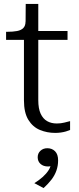

<svg xmlns="http://www.w3.org/2000/svg" viewBox="-20 -667 400 978"><path d="M11 -464V-505H16Q46 -505 67 -509Q88 -513 99 -524.5Q110 -536 110 -557L158 -509H324V-464ZM175 -157Q175 -114 187 -88Q199 -62 220 -50Q241 -38 269 -38Q290 -38 307.5 -42.5Q325 -47 337 -50V-5Q328 -1 316 2.5Q304 6 290 8Q276 10 261 10Q220 10 183.5 -5Q147 -20 124.5 -56.5Q102 -93 102 -156V-495L110 -502L111 -647H175ZM202 291 155 266Q179 251 197.5 234.5Q216 218 227.5 200Q239 182 239 166L253 170Q247 176 240 178.5Q233 181 225 181Q201 181 186.5 168Q172 155 172 134Q172 114 186 101Q200 88 221 88Q245 88 260.5 103.5Q276 119 276 150Q276 177 267.5 201.5Q259 226 242.5 247.5Q226 269 202 291Z"/></svg>

Font: Roboto Serif 36pt Light
Style: Regular
Weight: 300
Designer: Greg Gazdowicz
Foundry: Commercial Type
Version: Version 1.008